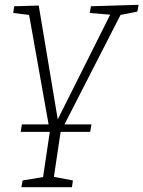

<svg xmlns="http://www.w3.org/2000/svg" viewBox="-20 -548 596 798"><path d="M66 0 71 -31H182L101 -486L35 -494L39 -522L141 -525L220 -52L438 -487L353 -494L358 -522L556 -528L551 -500L481 -486L248 -31H360L355 0H232L204 187L283 202L279 230H69L74 202L159 188L187 0Z"/></svg>

Font: Bitter Light
Style: Italic
Weight: 300
Italic angle: -9°
Designer: Sol Matas, and Bitter project Authors
Foundry: Sol Matas
Version: Version 2.001